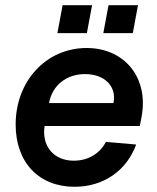

<svg xmlns="http://www.w3.org/2000/svg" viewBox="-20 -700 602 736"><path d="M266 16C376 16 465 -45 502 -146L386 -156C362 -110 316 -84 263 -84C186 -84 139 -140 151 -217H516L523 -254C550 -402 458 -516 312 -516C158 -516 40 -390 40 -223C40 -77 129 16 266 16ZM415 -305H168C180 -373 235 -416 306 -416C381 -416 428 -369 415 -305ZM376 -573H489L509 -680H396ZM200 -573H313L333 -680H220Z"/></svg>

Font: Uncut Sans Semibold Italic
Style: Regular
Weight: 600
Italic angle: -11°
Designer: Kasper Nordkvist
Foundry: UNCUT.wtf
Version: Version 1.304;Glyphs 3.2 (3246)